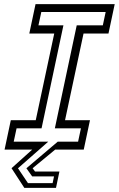

<svg xmlns="http://www.w3.org/2000/svg" viewBox="-20 -720 572 924"><path d="M97 184 35.5 89.5 135 0H2L32 -141.5H152L241 -558.5H121L151 -700H532L502 -558.5H382L293 -141.5H413L383 0H245.5L137 89.5L148.5 105.5H266L249.5 184ZM114.5 161.2H233.2L240 128.8H134.8L107 89.8L257.8 -38.2H355.8L369.5 -102.5H244L349.2 -598H474.8L488.5 -662.2H178.8L165 -598H285.2L180 -102.5H59.8L46 -38.2H212.2L66.5 89.8Z"/></svg>

Font: Tourney Thin
Style: Italic
Weight: 100
Italic angle: -12°
Designer: Tyler Finck
Foundry: Etcetera Type Co
Version: Version 1.015